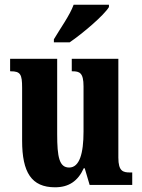

<svg xmlns="http://www.w3.org/2000/svg" viewBox="-20 -786 604 816"><path d="M209 -619V-606H276C333 -645 422 -721 443 -756V-766H293C277 -721 234 -662 209 -619ZM214 10C272 10 311 -16 336 -71H340L361 0H542V-53H533C503 -53 483 -58 483 -116V-536H285V-483H288C318 -483 335 -477 335 -419V-227C335 -134 318 -74 274 -74C232 -74 223 -118 223 -216V-536H23V-483H26C67 -483 74 -470 74 -413V-188C74 -53 114 10 214 10Z"/></svg>

Font: Noto Serif Devanagari ExtraCondensed ExtraBold
Style: Regular
Weight: 800
Width: 2
Designer: Universal Thirst, Indian Type Foundry and the Monotype Design Team
Foundry: Monotype Imaging Inc.
Version: Version 2.004